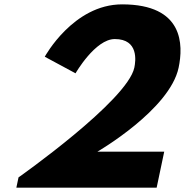

<svg xmlns="http://www.w3.org/2000/svg" viewBox="-20 -860 847 880"><path d="M506.2 -681C616.2 -681 602 -580 595.7 -550C563.7 -398 64.9 -47 64.9 -47L55 0H698L732.7 -165H426.7C426.7 -165 758.1 -357 798.7 -550C820.5 -654 822.6 -840 539.6 -840C315.6 -840 185.2 -600 185.2 -600L326.2 -524C326.2 -524 416.2 -681 506.2 -681Z"/></svg>

Font: Hussar
Style: BdOblTwo
Weight: 700
Foundry: Cannot Into Space Fonts
Version: Version 2.00